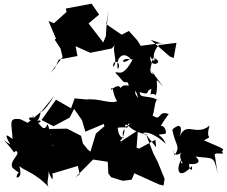

<svg xmlns="http://www.w3.org/2000/svg" viewBox="-166 -800 1205 1020"><g transform="rotate(90 437.0 -290.5)"><path d="M244 0 225 -99 173 -89 208 -167 185 -281 163 -302C185 -275 259 -320 283 -288C234 -287 260 -336 295 -314C246 -300 193 -335 238 -380C284 -331 226 -321 244 -392C348 -336 301 -314 314 -300C366 -354 368 -328 363 -384C352 -319 347 -373 387 -371C403 -420 433 -413 459 -426C434 -421 432 -382 371 -428C416 -386 344 -353 411 -316C428 -331 349 -342 407 -275C367 -290 433 -284 464 -310C483 -275 449 -220 456 -145L450 -84L503 -65L457 15L565 92L598 28L552 -58L506 -81L566 -123L627 -141L586 -239L666 -258L684 -289C692 -339 635 -349 614 -349C614 -351 622 -331 663 -344C644 -297 581 -328 576 -292C624 -326 599 -281 605 -366C566 -362 588 -398 601 -351C563 -359 628 -368 643 -474C646 -417 595 -463 691 -568C631 -544 648 -498 638 -567C615 -578 561 -538 631 -523C630 -530 606 -529 533 -584C512 -521 576 -549 541 -498C524 -509 437 -510 463 -529C430 -492 454 -423 417 -431C437 -491 410 -456 400 -492C458 -481 409 -490 434 -515C362 -536 323 -495 388 -554C299 -487 287 -483 323 -502C310 -477 299 -486 235 -500C256 -572 299 -479 226 -486C289 -517 201 -517 250 -507C176 -486 129 -587 167 -531L155 -625L236 -610L227 -589L139 -488L157 -541L171 -435L142 -417L92 -372L112 -334L56 -252L-16 -265L69 -253L119 -250L153 -236L52 -158L5 -214L-53 -174L-27 -37L-9 -41L51 26L39 55L133 15L138 22L185 -9L231 -20L314 44L290 21ZM670 -513 717 -426 712 -413 620 -420 679 -330 599 -241 637 -197 733 -168 723 -155 690 -128 649 -118 611 -44 613 67C662 40 668 -27 656 58C728 -5 717 67 643 4C652 65 644 34 587 60C637 82 589 95 539 146C571 100 536 162 561 158C593 115 576 112 568 135C606 78 528 88 597 143C565 96 530 98 506 95C550 105 488 55 437 25L519 92L580 165L561 204C551 272 584 249 666 246C657 260 616 303 695 258C661 314 657 297 738 237C676 218 760 258 729 228C744 196 781 267 819 246C885 169 812 218 870 225C877 181 768 221 801 217C835 195 833 135 927 48C904 78 854 39 820 63C880 39 900 28 849 34L844 16L809 -101L853 -111L870 -88L775 -182L787 -260L849 -263L869 -278L888 -340L882 -387L848 -401L908 -534L913 -556L878 -562L789 -526L742 -502L643 -464L710 -517ZM762 -830C721 -814 763 -892 730 -866C719 -893 704 -838 673 -771C641 -829 680 -774 595 -801C654 -728 569 -679 652 -642C573 -665 596 -623 616 -603C701 -618 702 -650 753 -614C682 -600 791 -601 729 -660C722 -669 748 -609 820 -680C748 -680 830 -639 773 -652C826 -619 890 -634 810 -707C845 -714 829 -688 795 -693C802 -677 807 -781 759 -726C773 -822 749 -824 854 -844L714 -823Z"/></g></svg>

Font: Hussar Lance
Style: Regular
Weight: 700
Foundry: Cannot Into Space Fonts, PlusOne Fonts
Version: Version 2.27